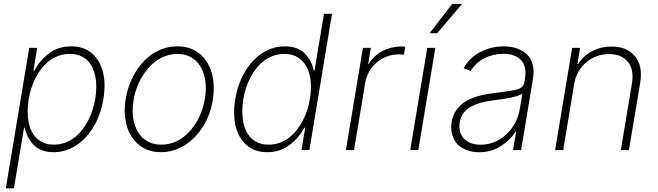

<svg xmlns="http://www.w3.org/2000/svg" viewBox="-20 -801 3513 1025"><path d="M136 -545.5H178.3L158.4 -423.7H163.7Q191.1 -476.9 240.4 -515.3Q290.1 -553.6 360.4 -553.6Q426.8 -553.6 469.5 -517.4Q512.4 -480.8 529.1 -418.3Q545.8 -355.8 531.6 -271.3Q517.8 -188.2 480.1 -125.4Q460.9 -93.4 437.7 -68.2Q414.4 -43 387.4 -25.2Q360.4 -7.5 330.3 2Q300.1 11.4 267.4 11.4Q197.8 11.4 160.2 -27.3Q122.9 -65.7 112.6 -119H108.3L54.3 204.5H11ZM133.2 -147Q138.8 -119.3 150.2 -97.5Q161.6 -75.6 178.4 -60.4Q195.3 -45.1 217.7 -36.9Q240.1 -28.8 267.8 -28.8Q299.7 -28.8 327.2 -39.1Q354.8 -49.4 377.7 -66.9Q400.6 -84.5 419 -108.3Q437.5 -132.1 451.3 -159.1Q465.2 -186.1 474.4 -215Q483.7 -244 488.3 -271.7Q494 -306.1 494.1 -336.6Q494.3 -367.2 488.3 -394.9Q482.6 -422.2 471.4 -444.1Q460.2 -465.9 443.4 -481.4Q426.5 -496.8 403.9 -505Q381.4 -513.1 353 -513.1Q320.7 -513.1 293.1 -503.2Q265.6 -493.3 242.7 -475.9Q219.8 -458.5 201.5 -435Q183.2 -411.6 169.6 -384.8Q155.9 -358 146.8 -329Q137.8 -300.1 133.2 -271.7Q122.2 -202.1 133.2 -147Z M651.3 -274.5Q657 -308.9 669 -343Q681.1 -377.1 699 -408.2Q717 -439.3 740.4 -465.9Q763.8 -492.5 792.6 -512.1Q821.4 -531.6 855.1 -542.6Q888.8 -553.6 926.8 -553.6Q995 -553.6 1042.6 -516.7Q1066.1 -498.2 1082.9 -472.3Q1099.8 -446.4 1109.4 -414.8Q1119 -383.2 1120.7 -345.9Q1122.5 -308.6 1116.1 -267Q1102.6 -186.4 1062.5 -123.6Q1042.3 -92 1017.4 -66.9Q992.5 -41.9 964.1 -24.5Q935.7 -7.1 904.3 2.1Q872.9 11.4 839.5 11.4Q771.3 11.4 724.4 -25.6Q701 -44 683.9 -69.6Q666.9 -95.2 657.5 -127Q648.1 -158.7 646.3 -195.8Q644.5 -233 651.3 -274.5ZM696 -146.7Q703.1 -119.7 715.9 -97.8Q728.7 -76 747 -60.7Q765.3 -45.5 788.7 -37.1Q812.1 -28.8 840.2 -28.8Q873.2 -28.8 902 -38.7Q930.8 -48.7 955.1 -66.2Q979.4 -83.8 999.3 -107.4Q1019.2 -131 1034.3 -158.2Q1049.4 -185.4 1059.3 -215.2Q1069.2 -245 1073.9 -274.5Q1085.2 -341.3 1070.7 -395.2Q1063.9 -422.2 1051.1 -444.1Q1038.4 -465.9 1020.2 -481.2Q1002.1 -496.4 978.7 -504.8Q955.3 -513.1 927.2 -513.1Q894.9 -513.1 866.3 -503Q837.7 -492.9 813.2 -475.3Q788.7 -457.7 768.6 -433.9Q748.6 -410.2 733.3 -382.8Q718 -355.5 707.9 -325.8Q697.8 -296.2 693.2 -267Q681.8 -196.4 696 -146.7Z M1235.8 -271.3Q1249.6 -353 1287.3 -417.3Q1306.1 -449.2 1329.4 -474.4Q1352.6 -499.6 1379.8 -517.2Q1407 -534.8 1437.3 -544.2Q1467.7 -553.6 1500.4 -553.6Q1569.2 -553.6 1607.6 -515.3Q1627.1 -495.7 1638.5 -473Q1649.9 -450.3 1654.8 -423.7H1659.1L1709.5 -727.3H1752.5L1631.7 0H1589.5L1609.4 -119H1604.4Q1590.2 -92.3 1571.2 -69.8Q1552.2 -47.2 1526.6 -27.7Q1475.9 11.4 1407 11.4Q1340.6 11.4 1297.9 -24.9Q1276.6 -43 1261.7 -68.2Q1246.8 -93.4 1238.8 -124.6Q1230.8 -155.9 1229.9 -192.8Q1229 -229.8 1235.8 -271.3ZM1279.1 -148.1Q1284.8 -120.4 1296 -98.4Q1307.2 -76.3 1323.9 -60.9Q1340.6 -45.5 1363.1 -37.1Q1385.7 -28.8 1413.7 -28.8Q1446 -28.8 1473.5 -38.9Q1501.1 -49 1524 -66.6Q1546.9 -84.2 1565.2 -107.8Q1583.5 -131.4 1597.3 -158.4Q1611.2 -185.4 1620.4 -214.3Q1629.6 -243.3 1634.2 -271.7Q1643.1 -323.9 1638.7 -368.1Q1634.2 -412.3 1616.8 -444.4Q1599.4 -476.6 1569.8 -494.9Q1540.1 -513.1 1498.6 -513.1Q1466.6 -513.1 1439.1 -503.2Q1411.6 -493.3 1388.7 -475.9Q1365.8 -458.5 1347.5 -435Q1329.2 -411.6 1315.5 -384.8Q1301.8 -358 1292.8 -329Q1283.7 -300.1 1279.1 -271.7Q1268.1 -203.1 1279.1 -148.1Z M1826.7 0 1917.6 -545.5H1959.9L1945.7 -460.2H1949.6Q1962.4 -482.6 1981.4 -500Q2000.4 -517.4 2023.1 -529.1Q2045.8 -540.8 2071 -546.9Q2096.2 -552.9 2121.4 -552.9Q2127.5 -552.9 2132.8 -552.9Q2138.1 -552.9 2143.5 -552.6L2136 -508.9Q2131.7 -509.6 2125.9 -510.3Q2120 -511 2111.5 -511Q2077.1 -511 2046.5 -499.6Q2016 -488.3 1992 -468.2Q1968 -448.2 1951.7 -420.3Q1935.4 -392.4 1929.7 -359.4L1870 0Z M2170.1 0 2261 -545.5H2304L2213.1 0ZM2273.4 -623.6 2394.5 -780.5H2447.1L2313.9 -623.6Z M2391.3 -150.2Q2396.3 -179 2408.6 -201Q2420.8 -223 2438.4 -239.2Q2456 -255.3 2477.8 -266.7Q2499.6 -278.1 2524 -285.5Q2548.3 -293 2574 -297.6Q2599.8 -302.2 2625 -305Q2657.3 -308.9 2683.6 -313Q2709.9 -317.1 2731.2 -321.4Q2774.5 -329.9 2779.1 -361.2L2782.7 -383.9Q2788 -413.7 2782.8 -437.7Q2777.7 -461.6 2762.8 -478.5Q2747.9 -495.4 2723.5 -504.6Q2699.2 -513.8 2666.2 -513.8Q2640.6 -513.8 2615.4 -508Q2590.2 -502.1 2567.3 -490.6Q2544.4 -479 2525.2 -461.8Q2506 -444.6 2492.9 -421.9L2455.3 -437.1Q2488.3 -496.1 2546.9 -524.9Q2605.5 -553.6 2668.7 -553.6Q2693.2 -553.6 2714.8 -549.4Q2736.5 -545.1 2756.7 -535.5Q2776.3 -526.3 2791.4 -512.3Q2806.5 -498.2 2815.5 -479Q2824.6 -459.9 2827.4 -435.4Q2830.3 -410.9 2825.3 -381L2762.1 0H2718.8L2735.4 -98.4H2732.2Q2704.5 -53.3 2653.4 -20.6Q2603 11.7 2538 11.7Q2502.8 11.7 2473.2 1.1Q2443.5 -9.6 2423.3 -30.2Q2403.1 -50.8 2394.2 -81Q2385.3 -111.2 2391.3 -150.2ZM2457.4 -60.7Q2488.6 -28.4 2546.2 -28.4Q2586.6 -28.4 2622.2 -43.9Q2657.7 -59.3 2685.2 -85.8Q2712.7 -112.2 2731 -147.2Q2749.3 -182.2 2755.3 -221.2L2769.2 -301.5Q2758.5 -293.7 2739.5 -288Q2720.5 -282.3 2699.4 -278.2Q2678.3 -274.1 2657.8 -271.3Q2637.4 -268.5 2623.6 -266.7Q2578.5 -261.4 2544.7 -251.8Q2511 -242.2 2487.7 -227.8Q2464.5 -213.4 2451.5 -193.9Q2438.6 -174.4 2434.3 -148.8Q2425.4 -93.4 2457.4 -60.7Z M2943.5 0 3034.4 -545.5H3076.7L3062.5 -459.2H3066.8Q3081 -482.2 3100.5 -499.8Q3120 -517.4 3143.1 -529.1Q3166.2 -540.8 3191.9 -546.7Q3217.7 -552.6 3244.3 -552.6Q3326.7 -552.6 3369.7 -501.1Q3412.6 -449.6 3397.7 -359.7L3337.7 0H3294.4L3354 -358Q3365.4 -429.3 3332.4 -470.2Q3298.7 -512.4 3231.2 -512.4Q3196.7 -512.4 3165.7 -500.9Q3134.6 -489.3 3109.9 -468.6Q3085.2 -447.8 3068.4 -418.5Q3051.5 -389.2 3045.5 -353.7L2986.9 0Z"/></svg>

Font: Inter P Extra Light
Style: Italic
Weight: 200
Italic angle: 9.39999°
Designer: Rasmus Andersson
Foundry: rsms
Version: Version 3.018;git-588b23468